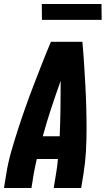

<svg xmlns="http://www.w3.org/2000/svg" viewBox="-20 -945 540 965"><path d="M0 0 12 -74Q21 -130 37 -185.5Q53 -241 71 -296.5Q89 -352 108.5 -407Q128 -462 149 -516.5Q170 -571 191.5 -626Q213 -681 236 -735H394Q399 -681 402.5 -626Q406 -571 409 -516.5Q412 -462 413.5 -407Q415 -352 415 -296.5Q415 -241 412 -185.5Q409 -130 400 -74L388 0H250L262 -74Q265 -92 267.5 -110Q270 -128 271 -146H165Q161 -128 157 -110Q153 -92 150 -74L138 0ZM195 -260H280Q283 -330 284 -399.5Q285 -469 285 -539Q260 -469 237 -399.5Q214 -330 195 -260ZM191 -845 190 -925H490L491 -845Z"/></svg>

Font: Iosevka Curly Heavy
Style: Italic
Weight: 900
Italic angle: -9°
Monospace: yes
Designer: Belleve Invis
Foundry: Belleve Invis
Version: Version 22.1.2; ttfautohint (v1.8.4)